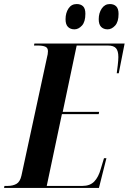

<svg xmlns="http://www.w3.org/2000/svg" viewBox="-54 -929 636 949"><path d="M-34 0 -32 -10H-17Q9 -10 27 -20Q45 -30 52 -61L178 -644Q183 -662 183 -676Q183 -693 169.5 -698.5Q156 -704 132 -704H114L116 -714H562L533 -567H523Q525 -581 528 -606.5Q531 -632 531 -647Q531 -677 519.5 -690.5Q508 -704 479 -704H325L256 -376H436L434 -365H252L177 -10H353Q391 -10 412 -32Q433 -54 444 -94L460 -147H472L435 0ZM478 -784Q458 -784 446 -796Q434 -808 434 -834Q434 -865 449 -887Q464 -909 489 -909Q509 -909 520.5 -897.5Q532 -886 532 -860Q532 -821 515 -802.5Q498 -784 478 -784ZM314 -784Q294 -784 282 -796Q270 -808 270 -834Q270 -865 284.5 -887Q299 -909 325 -909Q345 -909 356.5 -898Q368 -887 368 -861Q368 -821 351 -802.5Q334 -784 314 -784Z"/></svg>

Font: Noto Serif Display ExtraCondensed
Style: Bold Italic
Weight: 700
Width: 2
Italic angle: -12°
Designer: Monotype Design Team
Foundry: Monotype Imaging Inc.
Version: Version 2.009